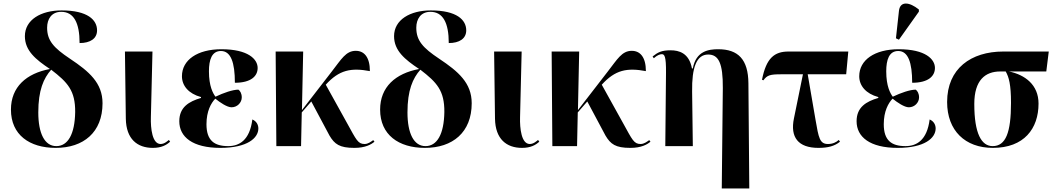

<svg xmlns="http://www.w3.org/2000/svg" viewBox="-20 -828 5978 1088"><path d="M296 10C453 10 561 -78 561 -243C561 -358 485 -423 377 -495C284 -557 247 -598 247 -671C247 -720 272 -761 327 -761C398 -761 431 -699 431 -584C491 -584 530 -609 530 -656C530 -715 477 -769 329 -769C212 -769 121 -716 121 -623C121 -541 182 -491 263 -437C129 -412 42 -335 42 -207C42 -64 147 10 296 10ZM299 0C233 0 197 -72 197 -191C197 -317 227 -384 270 -433C364 -361 407 -314 406 -193C404 -68 365 0 299 0Z M846 10C895 10 923 -6 944 -25L937 -35C927 -27 911 -12 890 -12C843 -12 833 -99 835 -164L844 -536H688L693 -155C695 -40 758 10 846 10Z M1229 10C1382 10 1444 -46 1444 -100C1444 -120 1434 -141 1410 -151C1395 -32 1335 0 1273 0C1194 0 1150 -32 1150 -124C1150 -198 1176 -244 1200 -269C1227 -247 1267 -220 1292 -220C1325 -220 1350 -247 1350 -276C1350 -298 1341 -313 1331 -320C1299 -320 1247 -302 1201 -280C1187 -299 1164 -339 1164 -424C1164 -489 1180 -539 1232 -539C1288 -539 1311 -474 1311 -359C1403 -359 1440 -397 1440 -443C1440 -492 1387 -549 1235 -549C1098 -549 1011 -488 1011 -396C1011 -342 1049 -297 1119 -278V-273C1051 -253 996 -221 996 -141C996 -52 1071 10 1229 10Z M1546 0H1686L1690 -191L1744 -253L1847 -60C1876 -11 1904 10 1988 10C2050 10 2083 -9 2102 -25L2095 -34C2082 -25 2066 -12 2046 -12C2008 -12 1999 -36 1948 -128L1826 -348C1902 -432 1969 -445 2076 -425C2076 -505 2043 -540 1996 -540C1940 -540 1914 -492 1861 -424L1691 -204L1698 -536H1542Z M2388 10C2545 10 2653 -78 2653 -243C2653 -358 2577 -423 2469 -495C2376 -557 2339 -598 2339 -671C2339 -720 2364 -761 2419 -761C2490 -761 2523 -699 2523 -584C2583 -584 2622 -609 2622 -656C2622 -715 2569 -769 2421 -769C2304 -769 2213 -716 2213 -623C2213 -541 2274 -491 2355 -437C2221 -412 2134 -335 2134 -207C2134 -64 2239 10 2388 10ZM2391 0C2325 0 2289 -72 2289 -191C2289 -317 2319 -384 2362 -433C2456 -361 2499 -314 2498 -193C2496 -68 2457 0 2391 0Z M2938 10C2987 10 3015 -6 3036 -25L3029 -35C3019 -27 3003 -12 2982 -12C2935 -12 2925 -99 2927 -164L2936 -536H2780L2785 -155C2787 -40 2850 10 2938 10Z M3110 0H3250L3254 -191L3308 -253L3411 -60C3440 -11 3468 10 3552 10C3614 10 3647 -9 3666 -25L3659 -34C3646 -25 3630 -12 3610 -12C3572 -12 3563 -36 3512 -128L3390 -348C3466 -432 3533 -445 3640 -425C3640 -505 3607 -540 3560 -540C3504 -540 3478 -492 3425 -424L3255 -204L3262 -536H3106Z M4070 240H4226L4221 -356C4220 -491 4163 -549 4050 -549C3997 -549 3924 -540 3906 -440H3901C3885 -528 3827 -543 3780 -543C3728 -543 3707 -531 3678 -508L3685 -498C3703 -515 3720 -521 3730 -521C3745 -521 3755 -511 3754 -415L3750 0H3906L3902 -309C3900 -446 3927 -519 3993 -519C4052 -519 4077 -470 4076 -329Z M4618 10C4672 10 4709 0 4740 -25L4733 -35C4719 -22 4699 -12 4672 -12C4625 -12 4619 -46 4601 -151L4557 -407H4775L4787 -536H4448C4369 -536 4322 -500 4298 -376L4306 -373C4327 -402 4344 -407 4406 -407H4530L4479 -157C4457 -51 4502 10 4618 10Z M5074 -603 5187 -762V-774C5133 -818 5080 -823 5074 -766L5057 -611ZM5067 10C5220 10 5282 -46 5282 -100C5282 -120 5272 -141 5248 -151C5233 -32 5173 0 5111 0C5032 0 4988 -32 4988 -124C4988 -198 5014 -244 5038 -269C5065 -247 5105 -220 5130 -220C5163 -220 5188 -247 5188 -276C5188 -298 5179 -313 5169 -320C5137 -320 5085 -302 5039 -280C5025 -299 5002 -339 5002 -424C5002 -489 5018 -539 5070 -539C5126 -539 5149 -474 5149 -359C5241 -359 5278 -397 5278 -443C5278 -492 5225 -549 5073 -549C4936 -549 4849 -488 4849 -396C4849 -342 4887 -297 4957 -278V-273C4889 -253 4834 -221 4834 -141C4834 -52 4909 10 5067 10Z M5606 10C5783 10 5865 -99 5865 -241C5865 -348 5788 -404 5698 -423H5909L5923 -536H5665C5483 -536 5347 -440 5347 -250C5347 -88 5449 10 5606 10ZM5605 0C5542 0 5501 -70 5501 -239C5501 -374 5563 -423 5648 -423H5679C5697 -391 5709 -350 5709 -245C5709 -76 5679 0 5605 0Z"/></svg>

Font: Noto Serif Display
Style: Bold
Weight: 700
Designer: Monotype Design Team
Foundry: Monotype Imaging Inc.
Version: Version 2.009